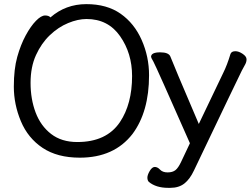

<svg xmlns="http://www.w3.org/2000/svg" viewBox="-20 -739 1213 929"><path d="M354 -51.8Q495.1 -51.8 560.1 -147.9Q619.1 -235.8 619.1 -371.1Q619.1 -481 561 -564Q502.9 -647 398.9 -647Q356.9 -647 309.6 -627.4Q262.2 -607.9 221.2 -568.8Q180.2 -529.8 154.1 -472.4Q127.9 -415 127.9 -337.9Q127.9 -259.8 152.3 -194.8Q176.8 -129.9 227.3 -90.8Q277.8 -51.8 354 -51.8ZM366.2 23.9Q257.3 23.9 186.3 -23.4Q115.2 -70.8 81.1 -152.3Q46.9 -233.9 46.9 -319.8Q46.9 -404.8 63.5 -463.9Q80.1 -522.9 104.5 -567.9Q128.9 -612.8 154.1 -638.4Q179.2 -664.1 198.2 -664.1Q216.3 -664.1 224.1 -654.8Q297.4 -718.8 397.2 -719Q497.1 -719.2 563.5 -672.6Q629.9 -626 665.5 -545.4Q701.2 -464.8 701.2 -375Q701.2 -198.2 621.1 -90.8Q532.2 23.9 366.2 23.9ZM804.2 169.9H793.9Q734.9 169.9 700.2 141.1Q693.4 134.3 693.1 121.1Q692.9 107.9 704.3 88.4Q715.8 68.8 729 68.8Q742.2 68.8 754.6 82Q767.1 95.2 791 95.2Q814.9 95.2 828.9 84.2Q842.8 73.2 856.9 43L898.9 -45.9Q735.8 -416 722.2 -440.9Q710.9 -460 710.9 -463.9Q710.9 -485.8 754.9 -485.8Q795.9 -485.8 804.2 -465.8Q815.4 -435.1 941.9 -139.2L1060.1 -386.2Q1079.1 -424.3 1095.2 -478Q1100.1 -491.2 1119.1 -491.2Q1135.3 -491.2 1154.1 -478.5Q1172.9 -465.8 1172.9 -452.1Q1172.9 -439.9 1167 -428.5Q1161.1 -417 1149.9 -397Q1135.7 -369.1 918.9 85Q898.9 127.9 872.1 148.9Q845.2 169.9 804.2 169.9Z"/></svg>

Font: LXGW WenKai Screen R
Style: Regular
Weight: 400
Designer: Fontworks Inc.
Version: Version 1.235;May 31, 2022